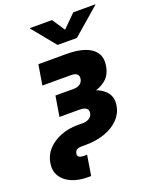

<svg xmlns="http://www.w3.org/2000/svg" viewBox="-200 -863 935 1164"><g transform="rotate(-20 267.5 -281.0)"><path d="M159.7 204.1Q99.6 204.1 55.2 184.3Q10.7 164.6 -10.7 128.9Q-32.2 93.3 -23.9 44.9Q-16.1 -3.4 16.8 -39.1Q49.8 -74.7 99.9 -94.5Q149.9 -114.3 209 -114.3H240.2Q268.6 -114.3 285.6 -125.5Q302.7 -136.7 306.2 -156.7Q309.6 -176.8 296.1 -187.5Q282.7 -198.2 253.9 -198.2H123.5L145 -328.6H262.2Q288.1 -328.6 303.7 -339.8Q319.3 -351.1 322.8 -372.1Q326.2 -391.6 314 -402.1Q301.8 -412.6 275.9 -412.6H91.3L112.8 -542.5H296.9Q362.8 -542.5 410.2 -526.4Q457.5 -510.3 480.5 -476.8Q503.4 -443.4 494.6 -392.6Q485.8 -337.4 450.2 -307.9Q414.6 -278.3 361.8 -267.3Q309.1 -256.3 248.5 -256.3H133.3L139.2 -293.5H262.7Q328.6 -293.5 378.9 -277.3Q429.2 -261.2 454.8 -228Q480.5 -194.8 472.2 -144Q464.4 -96.2 429.7 -60.3Q395 -24.4 339.4 -4.4Q283.7 15.6 212.4 15.6H187.5Q168 15.6 157 22.9Q146 30.3 144 44.9Q141.1 59.1 150.6 66.7Q160.2 74.2 181.2 74.2H202.6L181.6 204.1ZM281.7 -765.6 336.4 -683.6 418.9 -765.6H561L560.5 -762.7L386.7 -612.3H262.2L139.2 -762.7L139.6 -765.6Z"/></g></svg>

Font: Inter 16pt ExtraBold
Style: Italic
Weight: 800
Italic angle: -9.3988°
Version: Version 4.001;git-66647c0bb